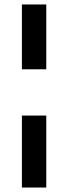

<svg xmlns="http://www.w3.org/2000/svg" viewBox="-20 -680 305 859"><path d="M78 159V-163H187V159ZM78 -370V-660H187V-370Z"/></svg>

Font: Bricolage Grotesque 96pt ExtraBold SemiBold
Style: Regular
Weight: 600
Version: Version 1.001;gftools[0.9.33.dev8+g029e19f]